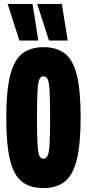

<svg xmlns="http://www.w3.org/2000/svg" viewBox="-20 -951 444 981"><path d="M202 10Q135 10 93 -22Q51 -54 31.5 -132.5Q12 -211 12 -348Q12 -487 32 -566Q52 -645 94 -677.5Q136 -710 202 -710Q269 -710 311 -678Q353 -646 372.5 -567.5Q392 -489 392 -352Q392 -213 372 -134Q352 -55 310 -22.5Q268 10 202 10ZM202 -140Q216 -140 223.5 -156Q231 -172 233.5 -217.5Q236 -263 236 -351Q236 -439 233.5 -484Q231 -529 224 -545Q217 -561 202 -561Q188 -561 181 -545Q174 -529 171.5 -483Q169 -437 169 -349Q169 -261 171.5 -216Q174 -171 181 -155.5Q188 -140 202 -140ZM230 -744 170 -931H296L326 -744ZM79 -744 19 -931H146L176 -744Z"/></svg>

Font: Georama ExtraCondensed ExtraBold
Style: Regular
Weight: 800
Width: 2
Designer: Jean-Baptiste Levee
Foundry: Production Type
Version: Version 1.000